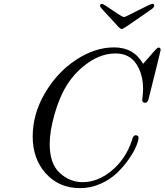

<svg xmlns="http://www.w3.org/2000/svg" viewBox="-20 -950 850 992"><path d="M148.9 -245.1Q148.9 -360.4 211.9 -468.3Q274.9 -576.2 372.6 -640.6Q470.2 -705.1 568.8 -705.1Q671.9 -705.1 719.2 -620.1Q789.1 -700.2 793 -702.1Q795.9 -704.1 799.8 -704.1Q809.6 -704.1 810.1 -691.9Q810.1 -688 748 -439.9Q743.2 -418.9 730 -418.9Q714.8 -418.9 714.8 -434.1Q714.8 -435.1 717 -452.6Q719.2 -470.2 719.2 -490.2Q719.2 -567.4 683.6 -620.6Q647.9 -673.8 577.1 -673.8Q505.4 -673.8 437.3 -627Q369.1 -580.1 325.2 -509.8Q286.1 -446.8 261.5 -358.9Q236.8 -271 236.8 -206.1Q236.8 -104 288.8 -56.4Q340.8 -8.8 407.2 -8.8Q485.4 -8.8 557.1 -68.4Q628.9 -127.9 661.1 -223.1Q662.1 -225.1 663.1 -230Q664.1 -234.9 665 -237.5Q666 -240.2 668.5 -243.7Q670.9 -247.1 673.8 -249Q679.7 -252.9 687.7 -250Q695.8 -247.1 695.8 -238.8Q695.8 -223.6 683.3 -193.8Q670.9 -164.1 645 -127Q619.1 -89.8 584.5 -56.4Q549.8 -22.9 499.5 -0.5Q449.2 22 394 22Q285.2 22 217 -53.5Q148.9 -128.9 148.9 -245.1ZM497.1 -919.9Q497.1 -929.7 506.8 -930.2Q513.7 -930.2 562.7 -896Q611.8 -861.8 621.1 -861.8Q627 -861.8 692.9 -896Q758.8 -930.2 767.1 -930.2Q776.9 -930.2 776.9 -921.1Q776.9 -912.1 762.2 -901.9Q732.4 -880.9 689 -851.1Q617.2 -800.3 609.9 -799.8Q606.9 -799.8 602.5 -802.5Q598.1 -805.2 595 -808.1Q591.8 -811 587.4 -815.9Q583 -820.8 581.1 -823.2Q500 -910.2 498 -915Q497.1 -917 497.1 -919.9Z"/></svg>

Font: CMU Classical Serif
Style: Italic
Weight: 500
Italic angle: -14.04°
Version: Version 0.7.0